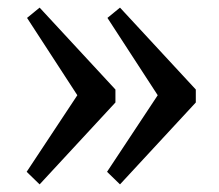

<svg xmlns="http://www.w3.org/2000/svg" viewBox="-20 -505 575 504"><path d="M50 -54 183 -255 51 -458 84 -485 283 -270V-236L84 -21ZM261 -54 394 -255 262 -458 295 -485 494 -270V-236L295 -21Z"/></svg>

Font: Domine
Style: Regular
Weight: 400
Designer: Pablo Impallari, Rodrigo Fuenzalida, Brenda Gallo
Foundry: Pablo Impallari, Rodrigo Fuenzalida, Brenda Gallo
Version: Version 2.000;September 19, 2022;FontCreator 14.0.0.2877 64-